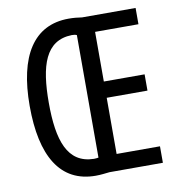

<svg xmlns="http://www.w3.org/2000/svg" viewBox="-81 -886 808 872"><g transform="rotate(-10 323.0 -450.0)"><path d="M293 -812C131 -812 50 -682 50 -452C50 -221 127 -88 291 -88C315 -88 335 -91 355 -93H601V-169H401V-428H589V-503H401V-732H601V-807H354C335 -810 315 -812 293 -812ZM294 -736C303 -736 311 -735 317 -732V-167C312 -166 304 -165 296 -165C174 -167 138 -277 138 -451C138 -622 172 -733 294 -736Z"/></g></svg>

Font: Noto Sans Kannada UI ExtraCondensed
Style: Regular
Weight: 400
Width: 2
Designer: Jelle Bosma - Monotype Design Team
Foundry: Monotype Imaging Inc.
Version: Version 2.005